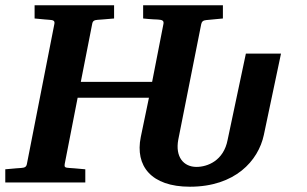

<svg xmlns="http://www.w3.org/2000/svg" viewBox="-52 -691 1161 727"><path d="M879 -488 810 -162C795 -82 733 -59 692 -59C643 -59 611 -97 623 -162L710 -600C712 -609 717 -614 729 -615L792 -621V-671H490V-621C516 -618 546 -617 546 -617C562 -616 569 -613 567 -601L524 -381H254L297 -600C299 -612 305 -615 318 -616C318 -616 349 -618 380 -621V-671H79V-621C107 -618 135 -616 135 -616C149 -615 156 -613 154 -601L50 -71C48 -59 42 -56 28 -55C28 -55 -2 -53 -32 -50V0H271V-50C242 -53 211 -55 211 -55C194 -56 191 -58 193 -70L242 -321H512L481 -172C459 -63 520 16 667 16C838 16 926 -82 947 -180L1012 -488Z"/></svg>

Font: Veleka
Style: Bold Italic
Weight: 700
Italic angle: -12°
Designer: Stefan Peev, Context Ltd, 2016; SIL International, 1997-2014.
Foundry: Stefan Peev, Context Ltd, 2016
Version: Version 5.000